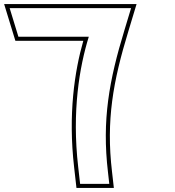

<svg xmlns="http://www.w3.org/2000/svg" viewBox="-325 -850 860 941"><path d="M-164.8 -670H-234.8L-277.6 -810H-207.6H262.4H317.4L285.1 -703C209.6 -456 174.2 -261 204.2 -6L210.6 51H67.6L58.2 -32C26.8 -305 64.8 -524 110.2 -670ZM-249.6 -650H83.3C40.8 -502.1 8.3 -290.1 38.3 -29.8L49.7 71H233L224 -8.3C194.4 -260.2 229 -451.1 304.2 -697.2L344.3 -830H-304.7Z"/></svg>

Font: Nordica Plus
Style: NordicaClassicRgOpOblOl
Weight: 500
Version: Version 1.01